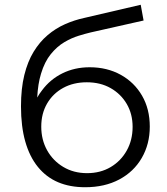

<svg xmlns="http://www.w3.org/2000/svg" viewBox="-20 -779 699 805"><path d="M536 -247Q536 -301 511.5 -343Q487 -385 444 -409.5Q401 -434 344 -434Q288 -434 245 -410.5Q202 -387 177.5 -345Q153 -303 153 -248Q153 -193 177.5 -149Q202 -105 245.5 -79Q289 -53 345 -53Q401 -53 444 -78.5Q487 -104 511.5 -148Q536 -192 536 -247ZM337 6Q273 6 223.5 -15Q174 -36 139 -79Q104 -122 86 -185.5Q68 -249 68 -333Q68 -408 82 -464.5Q96 -521 121 -562Q146 -603 179.5 -631.5Q213 -660 252.5 -677.5Q292 -695 334 -704L570 -759L582 -693L360 -643Q339 -638 309.5 -629Q280 -620 249.5 -602Q219 -584 193 -552Q167 -520 152 -470Q139 -428 136 -370Q145 -386 156 -400Q190 -446 241.5 -471.5Q293 -497 356 -497Q429 -497 486 -465.5Q543 -434 575.5 -378Q608 -322 608 -248Q608 -175 574.5 -117Q541 -59 480 -26.5Q419 6 337 6Z"/></svg>

Font: Modern
Style: Small
Weight: 400
Designer: Julieta Ulanovsky
Foundry: Julieta Ulanovsky
Version: Version 8.000